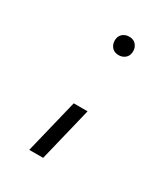

<svg xmlns="http://www.w3.org/2000/svg" viewBox="-102 -381 399 456"><g transform="rotate(30 97.0 -153.0)"><path d="M48.8 22.5 85 -126H123L86.9 22.5ZM94.7 -303.7Q94.7 -322.3 112.3 -328.1Q117.2 -329.1 120.1 -329.1Q138.7 -329.1 144.5 -311.5Q145.5 -306.6 145.5 -303.7Q145.5 -285.2 127.9 -279.3Q123 -278.3 120.1 -278.3Q101.6 -278.3 95.7 -295.9Q94.7 -300.8 94.7 -303.7Z"/></g></svg>

Font: Post No Bills Colombo
Style: Light
Weight: 400
Designer: Kosala Senevirathne, Siva Puranthara, Lasantha Premarathna, Tharique Azeez
Foundry: Mooniak
Version: Version 1.220 ; ttfautohint (v1.5)